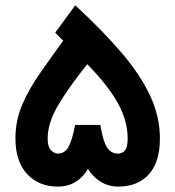

<svg xmlns="http://www.w3.org/2000/svg" viewBox="-20 -690 648 710"><path d="M258.3 -670.4Q360.8 -575.7 430.4 -493.9Q500 -412.1 535.6 -335.2Q571.3 -258.3 571.3 -178.2Q571.3 -90.3 530.3 -45.2Q489.3 0 417 0Q381.3 0 351.8 -18.3Q322.3 -36.6 305.2 -65.9Q289.1 -36.1 260.5 -18.1Q231.9 0 193.8 0Q123.5 0 80.3 -46.4Q37.1 -92.8 37.1 -178.2Q37.1 -243.7 61.5 -301.3Q85.9 -358.9 126.2 -416.7Q166.5 -474.6 213.9 -539.6L184.1 -569.3ZM193.4 -122.1Q219.2 -122.1 232.9 -145.8Q246.6 -169.4 257.8 -228H351.1Q360.4 -169.9 375 -146Q389.6 -122.1 417 -122.1Q432.1 -122.1 442.1 -133.8Q452.1 -145.5 452.1 -177.7Q452.1 -242.2 416.5 -307.4Q380.9 -372.6 302.7 -452.6Q231.9 -364.3 194.1 -299.3Q156.2 -234.4 156.2 -177.7Q156.2 -147.9 168.2 -135Q180.2 -122.1 193.4 -122.1Z"/></svg>

Font: Vazir WOL
Style: Bold-WOL
Weight: 700
Designer: Saber Rastikerdar
Foundry: Saber Rastikerdar
Version: Version 30.00;August 23, 2021;FontCreator 13.0.0.2683 64-bit